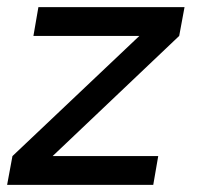

<svg xmlns="http://www.w3.org/2000/svg" viewBox="-39 -520 556 540"><path d="M-4 -81 -19 0H392L406 -81H109L465 -419L480 -500H69L55 -419H353Z"/></svg>

Font: Uncut Sans Medium
Style: Italic
Weight: 500
Italic angle: -10°
Designer: Kasper Nordkvist
Foundry: Uncut Type
Version: Version 1.111;FEAKit 1.0